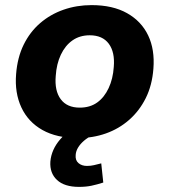

<svg xmlns="http://www.w3.org/2000/svg" viewBox="-20 -529 663 751"><path d="M285 11Q202 11 146 -20.5Q90 -52 63.5 -109Q37 -166 43 -239Q48 -304 72.5 -354Q97 -404 137 -438.5Q177 -473 228.5 -491Q280 -509 338 -509Q421 -509 477 -477.5Q533 -446 559.5 -390.5Q586 -335 580 -260Q575 -195 550 -145Q525 -95 485 -60Q445 -25 394 -7Q343 11 285 11ZM292 -108Q332 -108 360 -128Q388 -148 405 -184.5Q422 -221 425 -267Q430 -325 405.5 -358Q381 -391 331 -391Q292 -391 263.5 -371Q235 -351 218 -315Q201 -279 198 -232Q193 -174 217.5 -141Q242 -108 292 -108ZM289 202Q232 202 203 175Q174 148 177 103Q181 56 215.5 16Q250 -24 302 -45L342 0Q323 9 308.5 21.5Q294 34 285.5 48Q277 62 276 77Q274 98 287 109Q300 120 320 120Q335 120 347.5 117Q360 114 376 110L384 185Q359 193 337.5 197.5Q316 202 289 202Z"/></svg>

Font: Nunito Sans 9pt ExtraBold
Style: Italic
Weight: 800
Italic angle: -9°
Version: Version 3.101;gftools[0.9.27]